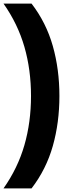

<svg xmlns="http://www.w3.org/2000/svg" viewBox="-40 -828 398 1068"><path d="M-20.5 220Q59 107 95.8 -20.8Q132.5 -148.5 132.5 -294Q132.5 -439.5 95.8 -567.2Q59 -695 -20.5 -808H135.5Q217 -702 253.8 -572Q290.5 -442 290.5 -294Q290.5 -146 253.8 -16Q217 114 135.5 220Z"/></svg>

Font: Encode Sans SmCnd
Style: Bold
Weight: 700
Width: 4
Designer: Multiple Designers
Foundry: Impallari Type
Version: Version 3.002; ttfautohint (v1.8.3) -l 8 -r 50 -G 200 -x 14 